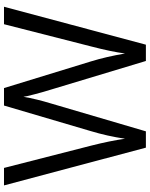

<svg xmlns="http://www.w3.org/2000/svg" viewBox="86 -840 754 966"><g transform="rotate(-90 463.0 -357.0)"><path d="M721.2 0H639.2L495.1 -478Q484.9 -509.8 472.2 -558.1Q459.5 -606.4 459 -616.2Q448.2 -551.8 424.8 -475.1L285.2 0H203.1L13.2 -713.9H101.1L213.9 -272.9Q237.3 -180.2 248 -105Q261.2 -194.3 287.1 -279.8L415 -713.9H502.9L637.2 -275.9Q660.6 -200.2 676.8 -105Q686 -174.3 711.9 -273.9L824.2 -713.9H912.1Z"/></g></svg>

Font: Open Sans ACDW
Style: acdw
Weight: 400
Foundry: Ascender Corporation
Version: Version 1.10